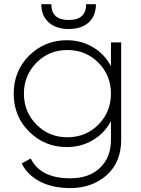

<svg xmlns="http://www.w3.org/2000/svg" viewBox="-20 -707 688 937"><path d="M315.4 -565.4Q253.9 -565.4 217.8 -597.7Q181.6 -629.9 181.6 -686.5Q198.2 -686.5 230.5 -686.5Q230.5 -609.4 315.4 -609.4Q400.4 -609.4 400.4 -686.5Q416 -686.5 448.2 -686.5Q448.2 -629.9 412.1 -596.7Q376 -565.4 315.4 -565.4ZM521.5 -500Q533.2 -500 571.3 -500Q571.3 -380.9 571.3 -24.4Q571.3 85 500 148.4Q428.7 210.9 322.3 210.9Q236.3 210.9 174.8 178.7Q114.3 147.5 85.9 90.8Q100.6 83 129.9 66.4Q177.7 163.1 322.3 163.1Q415 163.1 467.8 112.3Q521.5 61.5 521.5 -24.4Q521.5 -54.7 521.5 -116.2Q490.2 -56.6 433.6 -23.4Q377 10.7 305.7 10.7Q198.2 10.7 122.1 -64.5Q46.9 -139.6 46.9 -250Q46.9 -360.4 122.1 -435.5Q198.2 -510.7 305.7 -510.7Q377 -510.7 433.6 -476.6Q490.2 -443.4 521.5 -383.8Q521.5 -422.9 521.5 -500ZM308.6 -37.1Q398.4 -37.1 460 -98.6Q521.5 -161.1 521.5 -250Q521.5 -338.9 460 -401.4Q398.4 -462.9 308.6 -462.9Q219.7 -462.9 158.2 -401.4Q96.7 -338.9 96.7 -250Q96.7 -161.1 158.2 -98.6Q219.7 -37.1 308.6 -37.1Z"/></svg>

Font: LeFont
Style: ExtraLight
Weight: 200
Designer: Leryon MEDIA
Version: Version 1.0